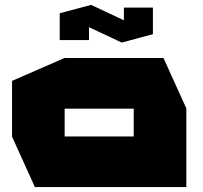

<svg xmlns="http://www.w3.org/2000/svg" viewBox="-20 -761 824 781"><path d="M243 -319V-525H645L738 -320V-319ZM122 0 29 -205V-206H524V0ZM29 -206V-432L242 -525H243V-206ZM524 0V-319H738V0ZM223 -598V-706L342 -691V-598ZM484 -631V-730H602V-623ZM475 -588 223 -706V-707L350 -741H351L602 -623V-622L476 -588Z"/></svg>

Font: Foldit ExtraBold
Style: Regular
Weight: 800
Version: Version 1.003